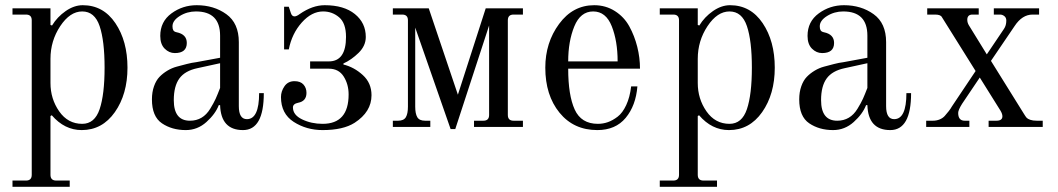

<svg xmlns="http://www.w3.org/2000/svg" viewBox="-20 -488 4066 738"><path d="M296 -12Q344 -12 363 -68.5Q382 -125 382 -228Q382 -331 363 -387.5Q344 -444 296 -444Q249 -444 211.5 -387.5Q174 -331 174 -262V-169Q174 -108 207.5 -60Q241 -12 296 -12ZM28 230V206H80Q102 206 102 184V-410Q102 -432 80 -432H28V-456H174V-392L180 -390Q200 -423 232.5 -445.5Q265 -468 298 -468Q377 -468 423.5 -399Q470 -330 470 -228Q470 -126 421.5 -57Q373 12 294 12Q228 12 179 -45L174 -42V184Q174 206 196 206H248V230Z M826 -245 739 -226Q691 -216 669.5 -186.5Q648 -157 648 -103Q648 -24 710 -24Q735 -24 754.5 -35.5Q774 -47 788 -70Q802 -93 809 -108.5Q816 -124 826 -150ZM564 -106Q564 -134 572 -156.5Q580 -179 593 -192.5Q606 -206 623.5 -216.5Q641 -227 660 -232L698 -242Q717 -247 734 -249L826 -266V-351Q826 -444 733 -444Q699 -444 671 -426.5Q643 -409 643 -387Q643 -377 646 -372Q649 -366 659 -364Q698 -356 698 -323Q698 -284 652 -284Q630 -284 613 -301Q596 -318 596 -350Q596 -405 639 -436.5Q682 -468 736 -468Q802 -468 850 -433.5Q898 -399 898 -326V-80Q898 -30 929 -30Q976 -30 976 -130H994Q994 12 914 12Q829 12 826 -84H821Q808 -50 773.5 -19Q739 12 694 12Q641 12 602.5 -14Q564 -40 564 -106Z M1228 -468Q1302 -468 1344 -434Q1386 -400 1386 -346Q1386 -312 1358.5 -285Q1331 -258 1300 -244V-240Q1341 -230 1374.5 -199.5Q1408 -169 1408 -122Q1408 -58 1343 -16Q1299 12 1220 12Q1158 12 1109 -19.5Q1060 -51 1060 -115Q1060 -137 1073.5 -156.5Q1087 -176 1112 -176Q1135 -176 1146.5 -163Q1158 -150 1158 -131Q1158 -99 1126 -93Q1106 -89 1106 -75Q1106 -46 1141.5 -29Q1177 -12 1220 -12Q1320 -12 1320 -125Q1320 -164 1301 -194Q1282 -224 1244 -224H1172V-252H1244Q1310 -252 1310 -346Q1310 -399 1283.5 -421.5Q1257 -444 1222 -444Q1178 -444 1140 -401.5Q1102 -359 1090 -298H1072V-462H1090L1098 -438Q1102 -425 1112 -425Q1120 -425 1132 -434Q1181 -468 1228 -468Z M1490 0V-24H1510Q1532 -24 1540 -37.5Q1548 -51 1548 -78V-410Q1548 -432 1526 -432H1490V-456H1628L1740 -124L1847 -456H1990V-432H1954Q1932 -432 1932 -410V-46Q1932 -24 1954 -24H1990V0H1802V-24H1838Q1860 -24 1860 -46V-390L1730 8H1712L1576 -382V-78Q1576 -51 1584 -37.5Q1592 -24 1614 -24H1634V0Z M2164 -252H2354Q2354 -330 2331.5 -387Q2309 -444 2260 -444Q2211 -444 2187.5 -386.5Q2164 -329 2164 -252ZM2276 12Q2185 12 2130.5 -55Q2076 -122 2076 -228Q2076 -324 2129 -396Q2182 -468 2264 -468Q2308 -468 2343.5 -445.5Q2379 -423 2399 -386.5Q2419 -350 2429.5 -308Q2440 -266 2440 -224H2164Q2164 -122 2189 -67Q2214 -12 2278 -12Q2298 -12 2316.5 -18.5Q2335 -25 2354 -39.5Q2373 -54 2387 -84Q2401 -114 2406 -156H2430Q2424 -82 2385 -35Q2346 12 2276 12Z M2784 -12Q2832 -12 2851 -68.5Q2870 -125 2870 -228Q2870 -331 2851 -387.5Q2832 -444 2784 -444Q2737 -444 2699.5 -387.5Q2662 -331 2662 -262V-169Q2662 -108 2695.5 -60Q2729 -12 2784 -12ZM2516 230V206H2568Q2590 206 2590 184V-410Q2590 -432 2568 -432H2516V-456H2662V-392L2668 -390Q2688 -423 2720.5 -445.5Q2753 -468 2786 -468Q2865 -468 2911.5 -399Q2958 -330 2958 -228Q2958 -126 2909.5 -57Q2861 12 2782 12Q2716 12 2667 -45L2662 -42V184Q2662 206 2684 206H2736V230Z M3314 -245 3227 -226Q3179 -216 3157.5 -186.5Q3136 -157 3136 -103Q3136 -24 3198 -24Q3223 -24 3242.5 -35.5Q3262 -47 3276 -70Q3290 -93 3297 -108.5Q3304 -124 3314 -150ZM3052 -106Q3052 -134 3060 -156.5Q3068 -179 3081 -192.5Q3094 -206 3111.5 -216.5Q3129 -227 3148 -232L3186 -242Q3205 -247 3222 -249L3314 -266V-351Q3314 -444 3221 -444Q3187 -444 3159 -426.5Q3131 -409 3131 -387Q3131 -377 3134 -372Q3137 -366 3147 -364Q3186 -356 3186 -323Q3186 -284 3140 -284Q3118 -284 3101 -301Q3084 -318 3084 -350Q3084 -405 3127 -436.5Q3170 -468 3224 -468Q3290 -468 3338 -433.5Q3386 -399 3386 -326V-80Q3386 -30 3417 -30Q3464 -30 3464 -130H3482Q3482 12 3402 12Q3317 12 3314 -84H3309Q3296 -50 3261.5 -19Q3227 12 3182 12Q3129 12 3090.5 -14Q3052 -40 3052 -106Z M3540 0V-24H3566Q3580 -24 3592 -29Q3604 -34 3611.5 -42.5Q3619 -51 3626.5 -60.5Q3634 -70 3639 -79L3730 -215L3608 -410Q3603 -417 3600.5 -422Q3598 -427 3591.5 -429.5Q3585 -432 3574 -432H3544V-456H3742V-432H3718Q3698 -432 3698 -412Q3698 -401 3704 -391L3773 -279L3839 -377Q3848 -390 3848 -409Q3848 -420 3840.5 -426Q3833 -432 3824 -432H3800V-456H3974V-432H3949Q3909 -432 3880 -388L3789 -254L3916 -50Q3922 -40 3926 -35.5Q3930 -31 3940 -27.5Q3950 -24 3965 -24H3988V0H3780V-24H3810Q3833 -24 3833 -41Q3833 -50 3826 -62L3746 -190L3678 -89Q3663 -65 3663 -54Q3663 -24 3688 -24H3706V0Z"/></svg>

Font: Old Standard TT
Style: Regular
Weight: 400
Designer: Alexey Kryukov <alexios@thessalonica.org.ru>
Version: Version 1.0